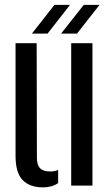

<svg xmlns="http://www.w3.org/2000/svg" viewBox="-20 -782 464 809"><path d="M45.5 -125V-600H134.5L135.5 -117.5Q135.5 -87 148.8 -73.2Q162 -59.5 191.5 -59.5Q210.5 -59.5 225 -66V-10.5Q198 7.5 161.5 7.5Q105 7.5 75.2 -23.5Q45.5 -54.5 45.5 -125ZM280 0V-600H369.5V0ZM114.5 -640.5 209.5 -761.5H275L180.5 -640.5ZM237.5 -640.5 333 -761.5H399.5L304.5 -640.5Z"/></svg>

Font: Big Shoulders Stencil Text Thin Medium
Style: Regular
Weight: 500
Version: Version 2.001